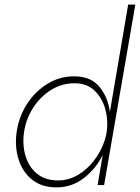

<svg xmlns="http://www.w3.org/2000/svg" viewBox="-20 -800 605 830"><path d="M52 -230Q43 -167 60 -112Q77 -57 118.5 -23.5Q160 10 224 10Q291 10 343 -30.5Q395 -71 424 -130L402 0H430L565 -780H534L455 -316Q447 -379 410.5 -424Q374 -469 304 -470Q240 -471 186.5 -438.5Q133 -406 97.5 -351.5Q62 -297 52 -230ZM84 -230Q93 -288 124.5 -336Q156 -384 203 -412.5Q250 -441 306 -440Q357 -439 389 -408Q421 -377 434.5 -330.5Q448 -284 442 -236L439 -217Q428 -167 398 -122Q368 -77 324.5 -48.5Q281 -20 231 -20Q175 -20 139.5 -49.5Q104 -79 90 -127Q76 -175 84 -230Z"/></svg>

Font: Jost* 200 Thin Italic
Style: Italic
Weight: 200
Italic angle: -10°
Version: Version 3.200; ttfautohint (v0.97) -l 8 -r 50 -G 200 -x 14 -